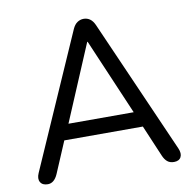

<svg xmlns="http://www.w3.org/2000/svg" viewBox="-80 -793 891 881"><g transform="rotate(-10 365.5 -352.5)"><path d="M73 7Q48 7 38.5 -9.5Q29 -26 40 -51L314 -674Q323 -694 336.5 -703Q350 -712 366 -712Q382 -712 395 -703Q408 -694 417 -674L691 -51Q702 -26 693.5 -9.5Q685 7 661 7Q642 7 630 -3Q618 -13 610 -32L548 -178H182L120 -32Q103 7 73 7ZM364 -605 214 -250H518L366 -605Z"/></g></svg>

Font: Chiron GoRound TC N
Style: Regular
Weight: 350
Designer: Ryoko NISHIZUKA 西塚涼子 (kana, bopomofo & ideographs); Paul D. Hunt (Latin, Greek & Cyrillic); Sandoll Communications 산돌커뮤니
Foundry: Adobe
Version: Version 1.000;hotconv 1.1.1;makeotfexe 2.6.0